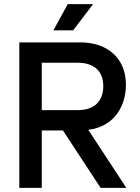

<svg xmlns="http://www.w3.org/2000/svg" viewBox="-20 -904 672 924"><path d="M73 0H181V-276H283L464 0H588L405 -279C535 -296 586 -399 586 -496C586 -624 497 -700 367 -700H73ZM181 -374V-602H355C434 -602 477 -560 477 -490C477 -415 432 -374 355 -374ZM237 -758H332L428 -884H306Z"/></svg>

Font: Meta Space Medium
Style: Regular
Weight: 500
Designer: Meta Pool / Florian Karsten
Foundry: Meta Pool / Florian Karsten
Version: Version 2.000;Glyphs 3.1.1 (3137)